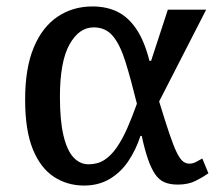

<svg xmlns="http://www.w3.org/2000/svg" viewBox="-20 -566 684 596"><path d="M241 10Q189 10 147.5 -17Q106 -44 82 -102.5Q58 -161 58 -257Q58 -354 84.5 -418Q111 -482 158.5 -514Q206 -546 267 -546Q310 -546 343.5 -530Q377 -514 402.5 -477Q428 -440 444 -377H449L501 -536H620L474 -251Q493 -189 506 -150.5Q519 -112 529 -92Q539 -72 548 -65Q557 -58 568 -58Q578 -58 588 -63Q598 -68 608 -74L627 -28Q610 -16 587 -4.5Q564 7 532 7Q507 7 490 -0.5Q473 -8 461 -26Q449 -44 439 -73Q429 -102 420 -144H416Q402 -101 378.5 -66Q355 -31 320.5 -10.5Q286 10 241 10ZM255 -56Q283 -56 304 -69.5Q325 -83 342.5 -108.5Q360 -134 375 -168Q390 -202 405 -244Q386 -321 369.5 -374Q353 -427 330.5 -454Q308 -481 271 -481Q248 -481 229.5 -468Q211 -455 196 -428.5Q181 -402 173.5 -361Q166 -320 166 -266Q166 -192 177 -145.5Q188 -99 208 -77.5Q228 -56 255 -56Z"/></svg>

Font: ET Text
Style: Regular
Weight: 470
Designer: Monotype Design Team
Foundry: Monotype Imaging Inc.
Version: Version 2.009